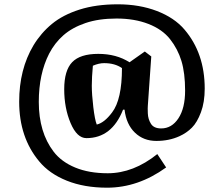

<svg xmlns="http://www.w3.org/2000/svg" viewBox="-20 -715 1039 891"><path d="M728 -119Q777 -119 808 -166Q839 -213 839 -294.5Q839 -376 822 -432Q805 -488 769 -533.5Q733 -579 668.5 -604Q604 -629 521 -629Q438 -629 376.5 -608Q315 -587 274.5 -551.5Q234 -516 208 -466Q160 -372 160 -242Q160 -101 229 -11Q265 36 329 62.5Q393 89 480 89Q599 89 710 0L751 62Q621 156 477 156Q371 156 290 123.5Q209 91 162 34Q69 -77 69 -243Q69 -393 135 -504Q170 -562 221 -604Q272 -646 349 -670.5Q426 -695 526.5 -695Q627 -695 708 -664Q789 -633 836 -578Q930 -468 930 -304Q930 -241 912.5 -194Q895 -147 870.5 -122.5Q846 -98 813 -83Q765 -61 705.5 -61Q646 -61 606 -99.5Q566 -138 558 -206H551Q499 -74 381 -74Q337 -74 307.5 -144Q278 -214 278 -301Q278 -388 315 -426.5Q352 -465 436 -465Q520 -465 581 -426L652 -476L682 -453L666 -224Q665 -216 666 -189Q667 -162 680.5 -140.5Q694 -119 728 -119ZM463 -422Q439 -422 411 -410Q406 -357 406 -317Q406 -277 413 -218Q420 -159 429 -137Q464 -145 500 -193Q546 -253 546 -399Q513 -422 463 -422Z"/></svg>

Font: Joti One
Style: Regular
Weight: 400
Designer: Eduardo Rodriguez Tunni
Foundry: Eduardo Rodriguez Tunni
Version: Version 1.001